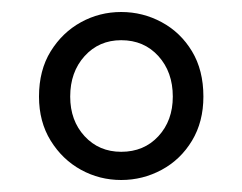

<svg xmlns="http://www.w3.org/2000/svg" viewBox="-20 -783 404 320"><path d="M182 -483Q146 -483 115 -500Q84 -517 64.5 -548.5Q45 -580 45 -622Q45 -666 64.5 -697.5Q84 -729 115 -746Q146 -763 182 -763Q218 -763 249.5 -746Q281 -729 300 -697.5Q319 -666 319 -622Q319 -580 300 -548.5Q281 -517 249.5 -500Q218 -483 182 -483ZM182 -530Q220 -530 244 -556Q268 -582 268 -622Q268 -663 244 -689.5Q220 -716 182 -716Q145 -716 121 -689.5Q97 -663 97 -622Q97 -582 121 -556Q145 -530 182 -530Z"/></svg>

Font: Source Han Sans SC Normal
Style: Regular
Weight: 350
Designer: Ryoko NISHIZUKA 西塚涼子 (kana, bopomofo & ideographs); Paul D. Hunt (Latin, Greek & Cyrillic); Sandoll Communications 산돌커뮤니
Foundry: Adobe
Version: Version 2.004;hotconv 1.0.118;makeotfexe 2.5.65603